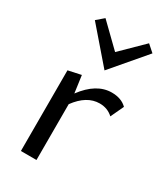

<svg xmlns="http://www.w3.org/2000/svg" viewBox="-175 -767 728 843"><g transform="rotate(30 189.5 -345.5)"><path d="M360 -660 215 -490 68 -660 104 -691 215 -583 325 -691ZM292 -422Q341 -422 369 -394L338 -328Q310 -354 270 -354Q205 -354 153 -283V0H74V-409L139 -423L151 -336Q215 -422 292 -422Z"/></g></svg>

Font: EauTestText Medium
Style: Regular
Weight: 500
Designer: Christian Thalmann (Catharsis Fonts)
Version: Version 0.001;PS 000.001;hotconv 1.0.88;makeotf.lib2.5.64775